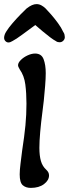

<svg xmlns="http://www.w3.org/2000/svg" viewBox="-32 -906 336 936"><path d="M118 10Q94 10 79 -3Q64 -16 64 -56Q64 -76 68 -108Q72 -140 76 -172Q87 -243 92 -295Q97 -347 97 -401Q97 -451 91.5 -494Q86 -537 64 -568Q56 -581 56 -588Q56 -600 69.5 -613.5Q83 -627 102.5 -636Q122 -645 139 -645Q170 -645 180.5 -617.5Q191 -590 191 -549Q191 -524 188 -487Q185 -450 181.5 -415.5Q178 -381 175 -362Q168 -309 164 -263Q160 -217 160 -185Q160 -147 167.5 -121Q175 -95 194 -78Q207 -66 207 -51Q207 -27 182.5 -8.5Q158 10 118 10ZM9 -699Q1 -699 -5.5 -705.5Q-12 -712 -12 -722Q-12 -728 -9.5 -736Q-7 -744 -1 -753Q10 -771 29.5 -793.5Q49 -816 68.5 -836Q88 -856 98 -865Q125 -886 146 -886Q159 -886 170.5 -879.5Q182 -873 190 -865Q200 -855 217 -835.5Q234 -816 250.5 -793.5Q267 -771 276 -751Q281 -744 282.5 -737Q284 -730 284 -725Q284 -715 276.5 -707.5Q269 -700 259 -700Q255 -700 250 -701Q245 -702 240 -706Q230 -711 212 -724.5Q194 -738 174.5 -754.5Q155 -771 140 -784Q110 -762 77.5 -738Q45 -714 29 -706Q18 -699 9 -699Z"/></svg>

Font: Akaya Kanadaka
Style: Regular
Weight: 400
Designer: Vaishnavi Murthy Yerkadithaya, Juan Luis Blanco Aristondo
Version: Version 1.002; ttfautohint (v1.8.3)